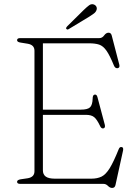

<svg xmlns="http://www.w3.org/2000/svg" viewBox="-20 -883 660 922"><path d="M62 -690Q62 -700 77 -700H457Q471 -700 480.2 -713Q489.5 -726 501.5 -726Q513 -726 516.5 -712.5L553 -572Q556.5 -557.5 544.5 -555.5Q533 -554 527 -568.5Q507 -617.5 491 -640Q475 -662.5 456 -668.8Q437 -675 408 -675H186V-356.5H368Q400.5 -356.5 412.2 -367.5Q424 -378.5 425 -410Q425 -426 433.5 -428.5Q444.5 -431 448 -416.5L483.5 -283Q486.5 -269 476.5 -266.5Q466.5 -264.5 460.5 -278Q446 -309 432.5 -320.2Q419 -331.5 393 -331.5H186V-65Q186 -45 199.8 -35Q213.5 -25 244 -25H418.5Q447.5 -25 467.8 -35Q488 -45 506.8 -75.2Q525.5 -105.5 550 -166.5Q554.5 -178 563 -177Q574 -176.5 571 -160.5L534.5 5.5Q531.5 19.5 518.5 19.5Q508 19.5 498.5 9.8Q489 0 477 0H77Q62 0 62 -10Q62 -19 79 -22L113 -27Q145.5 -32.5 145.5 -60.5V-639.5Q145.5 -667.5 113 -673L79 -678.5Q62 -681 62 -690ZM381.5 -834.5Q397 -849.5 407.8 -857.5Q418.5 -865.5 430.5 -861.5Q439.5 -858 443 -850.5Q446.5 -843 443.5 -835Q440.5 -825.5 431 -818.2Q421.5 -811 409.5 -803.5L309.5 -743Q303 -739 299 -744Q296 -746.5 297.8 -749.8Q299.5 -753 302 -756Z"/></svg>

Font: Fraunces 9pt S050 Thin
Style: Regular
Weight: 100
Version: Version 1.000; ttfautohint (v1.8.3)